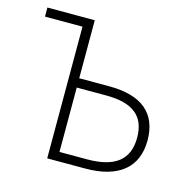

<svg xmlns="http://www.w3.org/2000/svg" viewBox="-84 -613 697 697"><g transform="rotate(15 264.5 -264.5)"><path d="M152 0H295C421 0 487 -56 487 -157C487 -258 425 -311 302 -311H189V-529H11V-495H152ZM189 -34V-276H300C401 -276 448 -237 448 -157C448 -75 399 -34 293 -34Z"/></g></svg>

Font: Noto Sans SemiCondensed ExtraLight
Style: Regular
Weight: 200
Width: 4
Designer: Monotype Design Team
Foundry: Monotype Imaging Inc.
Version: Version 2.013